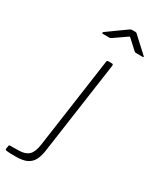

<svg xmlns="http://www.w3.org/2000/svg" viewBox="-336 -808 855 1043"><g transform="rotate(30 92.0 -286.0)"><path d="M86 52Q81 93 68 119Q55 145 29.5 157.5Q4 170 -41 170Q-86 170 -97 168Q-108 166 -107 160L-104 139Q-103 136 -102 135Q-101 134 -98 134L-40 133Q0 132 20 112.5Q40 93 47 45L127 -521Q128 -526 130 -528Q132 -530 137 -530H159Q164 -530 166 -527Q168 -524 167 -519L86 52ZM230 -651 178 -699Q171 -705 169.5 -704Q168 -703 159 -697L90 -649Q84 -645 81.5 -644.5Q79 -644 74 -644H37Q32 -644 31 -647.5Q30 -651 35 -655L145 -734Q150 -738 154.5 -740Q159 -742 166 -742H184Q190 -742 193 -738.5Q196 -735 199 -733L286 -653Q291 -649 291 -646.5Q291 -644 285 -644H244Q240 -644 237 -646Q234 -648 230 -651Z"/></g></svg>

Font: Libre Franklin Thin Thin
Style: Italic
Weight: 250
Italic angle: -8°
Version: Version 3.000